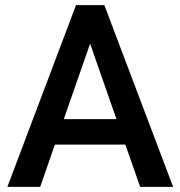

<svg xmlns="http://www.w3.org/2000/svg" viewBox="-20 -731 706 751"><path d="M470.2 -165.5H194.8L137.2 0H8.8L277.3 -710.9H388.2L657.2 0H528.3ZM229.5 -265.1H435.5L332.5 -560.1Z"/></svg>

Font: Vazir Medium
Style: Medium
Weight: 500
Designer: Saber Rastikerdar
Foundry: Saber Rastikerdar
Version: Version 30.0.0